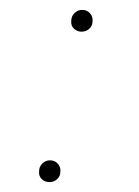

<svg xmlns="http://www.w3.org/2000/svg" viewBox="-20 -365 281 388"><path d="M59 -19Q59 -28 65.5 -34.5Q72 -41 81 -41Q91 -41 97 -34Q103 -27 102 -18Q102 -9 95.5 -3Q89 3 80 3Q71 3 64.5 -3Q58 -9 59 -19ZM124 -323Q124 -332 130.5 -338.5Q137 -345 146 -345Q156 -345 162 -338Q168 -331 167 -322Q167 -313 160.5 -307Q154 -301 145 -301Q136 -301 129.5 -307Q123 -313 124 -323Z"/></svg>

Font: Ysabeau Thin
Style: Italic
Weight: 200
Italic angle: -12°
Designer: Christian Thalmann (Catharsis Fonts)
Version: Version 0.003